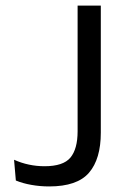

<svg xmlns="http://www.w3.org/2000/svg" viewBox="-20 -659 452 687"><path d="M155.8 8.1Q123.4 8.1 92.6 2.6Q61.7 -2.8 36.7 -13.1L30.3 -87.4Q56.3 -75.7 83.6 -70Q110.9 -64.2 139.3 -64.2Q206.3 -64.2 232 -95.1Q257.7 -126 257.7 -189.3V-639H340.7V-184.4Q340.7 -90 298.5 -41Q256.4 8.1 155.8 8.1Z"/></svg>

Font: Anek Devanagari Medium
Style: Regular
Weight: 500
Designer: Kailash Malviya (Devanagari) & Yesha Goshar (Latin)
Foundry: Ek Type
Version: Version 1.003